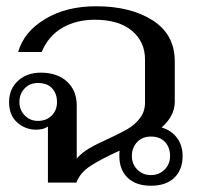

<svg xmlns="http://www.w3.org/2000/svg" viewBox="-20 -583 640 613"><path d="M563 -85Q563 -41 536.5 -15.5Q510 10 462 10Q414 10 387.5 -15.5Q361 -41 361 -85Q361 -96 362 -102Q302 -75 268.5 -53Q235 -31 224 0H133V-179Q119 -169 95 -169Q61 -169 35 -192Q9 -215 9 -257Q9 -299 37.5 -325Q66 -351 110 -351Q163 -351 194 -322.5Q225 -294 225 -246V-77Q242 -96 266 -110Q290 -124 326 -140Q365 -158 388 -171.5Q411 -185 427 -206Q443 -227 443 -256V-393Q443 -450 401 -485Q359 -520 282 -520Q224 -520 179.5 -494.5Q135 -469 113 -417H38Q56 -481 123.5 -522Q191 -563 287 -563Q397 -563 467.5 -518Q538 -473 538 -387V-258Q538 -213 496 -176Q527 -167 545 -143Q563 -119 563 -85ZM162 -257Q162 -284 146.5 -301Q131 -318 101 -318Q75 -318 58.5 -300.5Q42 -283 42 -257Q42 -232 59 -214.5Q76 -197 101 -197Q128 -197 145 -214Q162 -231 162 -257ZM523 -85Q523 -112 507 -129.5Q491 -147 462 -147Q434 -147 417.5 -129Q401 -111 401 -85Q401 -59 418.5 -41.5Q436 -24 462 -24Q488 -24 505.5 -41.5Q523 -59 523 -85Z"/></svg>

Font: TavirajRegular
Style: Regular
Weight: 400
Designer: Katatrad Team
Foundry: CadsonDemak
Version: Version 1.000